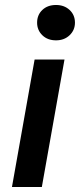

<svg xmlns="http://www.w3.org/2000/svg" viewBox="-20 -751 321 771"><path d="M28 0 119 -512H239L148 0ZM205 -589Q171 -589 150 -609.5Q129 -630 129 -660Q129 -691 150 -711Q171 -731 205 -731Q238 -731 259.5 -711Q281 -691 281 -660Q281 -630 259.5 -609.5Q238 -589 205 -589Z"/></svg>

Font: DM Sans 12pt SemiBold
Style: Italic
Weight: 600
Italic angle: -10°
Version: Version 4.004;gftools[0.9.30]